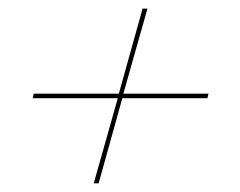

<svg xmlns="http://www.w3.org/2000/svg" viewBox="-20 -436 555 444"><path d="M196.8 -12.1 252.4 -208.9H55.6L58.1 -219.4H254.8L309.7 -416.1H321L265.3 -219.4H462.1L459.7 -208.9H262.9L208.1 -12.1Z"/></svg>

Font: Playfair 144pt
Style: Bold Italic
Weight: 700
Italic angle: -15.6°
Designer: Claus Eggers Sørensen
Foundry: Claus Eggers Sørensen
Version: Version 2.203